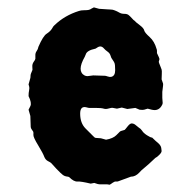

<svg xmlns="http://www.w3.org/2000/svg" viewBox="-20 -487 523 525"><path d="M293.9 -458.5Q300.3 -456.1 306.2 -452.6Q312 -449.2 319.3 -449.2Q327.1 -449.2 331.1 -446.3Q335 -443.4 340.3 -437.5Q345.7 -431.2 348.1 -430.2Q350.1 -427.2 361.8 -418.5Q373.5 -409.7 374.5 -403.3Q376 -397.5 389.2 -385.7Q402.3 -374 408.2 -353Q409.2 -351.1 409.2 -347.7V-341.8Q416 -328.1 416 -325.2L414.1 -317.9Q415 -314 418 -307.1Q420.9 -299.8 421.9 -296.9Q422.9 -293.9 422.4 -284.2Q421.9 -274.4 421.9 -270L425.8 -258.8Q426.8 -256.8 423.8 -235.8V-219.2L424.8 -206.1Q424.8 -203.1 423.8 -201.2Q415 -182.1 395 -187L383.8 -189.9L374 -187Q371.1 -186 361.8 -187L350.1 -191.9L328.1 -189L313 -192.9L299.8 -189.9L289.1 -191.9Q285.2 -192.9 277.3 -190.4Q269.5 -188 263.7 -189.9Q257.3 -191.9 242.2 -191.9H224.1Q221.7 -191.9 216.8 -193.4Q199.2 -198.2 199.2 -176.3Q199.2 -150.4 213.9 -135.7Q228.5 -121.1 233.9 -115.7Q238.8 -109.9 242.2 -109.9L255.9 -108.9L270 -105Q289.1 -108.4 297.9 -117.2Q306.2 -126 308.1 -127.4Q310.1 -128.9 314.5 -129.9Q318.8 -130.9 320.8 -131.8Q322.3 -132.8 329.1 -141.6Q335.9 -150.4 341.3 -149.4Q346.7 -148.9 351.6 -144.5Q356.4 -140.1 359.4 -138.2Q364.7 -135.3 368.7 -129.4Q372.1 -123.5 381.8 -117.2Q391.6 -110.8 396 -110.8Q405.8 -101.1 413.1 -95.2Q419.9 -88.9 420.9 -82.5Q421.9 -76.2 421.9 -74.2Q421.9 -69.8 415.5 -63.5Q409.2 -57.1 404.8 -55.2Q384.8 -36.1 375 -28.3Q365.2 -20.5 360.4 -14.6Q350.1 -3.9 337.9 -3.9L303.2 8.8Q301.3 9.8 297.4 9.3Q293.5 8.8 288.1 12.7Q282.2 17.1 279.8 18.1L273.4 17.1H254.4Q247.6 17.1 237.8 13.2L228 15.1Q201.7 8.8 191.9 9.3Q182.1 10.3 168.9 -2.9Q167 -3.9 162.1 -4.4Q157.2 -4.9 152.3 -8.3Q147.5 -11.7 134.3 -25.4Q121.6 -39.1 120.1 -41Q118.2 -43 111.3 -46.4Q104.5 -49.8 101.1 -58.1Q98.1 -66.9 84.5 -89.4Q70.8 -111.8 71.3 -118.2Q71.8 -125 70.8 -127Q69.8 -128.9 66.9 -132.8Q64 -136.7 64 -140.1L63 -169.9L58.1 -187L63 -196.8Q67.4 -205.6 58.1 -224.1Q58.1 -233.4 59.6 -240.2Q61 -247.1 59.6 -251Q58.1 -254.9 58.1 -256.3Q58.1 -257.8 61 -266.6Q64 -275.4 63.5 -279.3Q63 -283.7 68.8 -295.9Q68.8 -297.9 68.4 -304.7Q67.9 -311.5 71.8 -317.4Q76.2 -323.2 76.7 -326.2Q77.1 -329.1 76.7 -334.5Q76.2 -341.8 80.1 -347.2Q84 -352.5 85 -358.9Q98.1 -389.2 107.9 -395Q117.7 -401.4 122.1 -408.7Q126 -416 128.9 -418Q156.7 -444.8 195.8 -457Q201.2 -459 210 -459Q218.8 -459 222.7 -460Q226.6 -460.9 230 -463.4Q233.9 -465.8 236.8 -466.8L251 -462.9Q269 -461.9 273.9 -461.4Q278.3 -460.9 283.2 -460.9Q288.1 -460.9 293.9 -458.5ZM234.9 -280.8 267.1 -279.8Q269 -279.8 274.9 -277.8Q280.8 -275.9 284.2 -276.9Q294.9 -279.3 294.9 -294.9Q294.9 -310.5 293 -314.9Q291 -319.3 288.1 -323.2Q283.7 -328.6 282.2 -335Q280.3 -341.3 274.9 -345.2Q270 -349.1 268.6 -350.1Q267.1 -351.1 264.2 -354.5Q255.9 -364.3 245.1 -356.4Q243.2 -355 241.2 -354Q217.3 -349.1 214.4 -337.9Q213.9 -335.9 212.9 -334.5Q211.9 -333 211.9 -332Q189 -292 211.9 -280.3Q215.8 -278.8 219.2 -278.8Z"/></svg>

Font: AntiqueNobleBoldCondensed
Style: BoldCondensed
Weight: 700
Version: Version 001.000